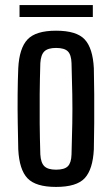

<svg xmlns="http://www.w3.org/2000/svg" viewBox="-20 -729 442 757"><path d="M201 8Q121 8 88.5 -26Q56 -60 52 -140Q51 -186 50 -242.5Q49 -299 49.5 -356Q50 -413 52 -460Q56 -539 88.5 -573.5Q121 -608 201 -608Q282 -608 314 -573.5Q346 -539 350 -460Q351 -414 351.5 -357.5Q352 -301 351.5 -244Q351 -187 350 -140Q346 -61 314 -26.5Q282 8 201 8ZM201 -60Q234 -60 247.5 -73.5Q261 -87 262 -120Q264 -185 265 -242.5Q266 -300 265 -357.5Q264 -415 262 -480Q261 -513 247.5 -526.5Q234 -540 201 -540Q169 -540 155 -526.5Q141 -513 139 -480Q137 -415 136.5 -357.5Q136 -300 136.5 -242.5Q137 -185 139 -120Q141 -87 155 -73.5Q169 -60 201 -60ZM57 -662V-709H346V-662Z"/></svg>

Font: Big Shoulders Display SemiBold
Style: Regular
Weight: 600
Designer: Patric King
Foundry: XO Type Co
Version: Version 1.000; ttfautohint (v1.8.2)